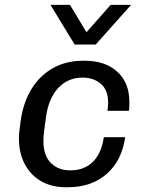

<svg xmlns="http://www.w3.org/2000/svg" viewBox="-20 -776 640 806"><path d="M256 10Q197.5 10 153.2 -15Q109 -40 84.2 -86.6Q59.5 -133.2 59.5 -195.8Q59.5 -210.5 61.4 -226.5Q63.2 -242.5 67 -270.5Q78.2 -347.8 113.1 -403.8Q148 -459.8 203 -490.4Q258 -521 327.8 -521H335.8Q422 -521 472.5 -474.9Q523 -428.8 523 -348.5Q523 -339.2 522.9 -329.8Q522.8 -320.2 520.8 -311H431Q434 -329 434 -344Q434 -397.8 403.6 -424Q373.2 -450.2 326.5 -450.2Q265.5 -450.2 225.1 -407.4Q184.8 -364.5 173.8 -289.2Q168.5 -252 165.9 -231.2Q163.2 -210.5 162.8 -201Q162.2 -191.5 162.2 -185Q162.2 -123 193.5 -91.9Q224.8 -60.8 274.5 -60.8Q334.2 -60.8 370.2 -96.9Q406.2 -133 415.8 -200H505.5Q491.5 -101.5 427.8 -45.8Q364 10 265 10ZM530.2 -755.5 382 -589.2H293.2L192 -755.5H273.8L365.2 -603.8H310.5L444.5 -755.5Z"/></svg>

Font: Chivo Mono Medium
Style: Italic
Weight: 500
Italic angle: -8.05°
Monospace: yes
Designer: Hector Gatti
Foundry: Omnibus-Type
Version: Version 1.008